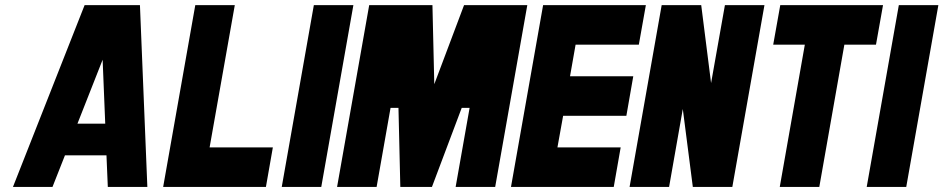

<svg xmlns="http://www.w3.org/2000/svg" viewBox="-20 -739 3729 759"><path d="M533.2 -718.8 562.5 0H406.2L400.9 -125H236.8L187.5 0H31.2L314.5 -718.8ZM396 -250 385.7 -502.9 286.1 -250Z M752 -718.8H908.2L808.6 -156.2H1058.6L1031.2 0H625Z M1250 0H1093.8L1220.7 -718.8H1377Z M1468.8 0H1312.5L1439.5 -718.8H1689.5L1696.8 -406.2L1814.5 -718.8H2064.5L1937.5 0H1781.2L1836.4 -312.5H1805.2L1687.5 0H1562.5L1555.2 -312.5H1523.9Z M2433.6 -156.2 2406.2 0H2000L2127 -718.8H2533.2L2505.4 -562.5H2255.4L2233.4 -437.5H2483.4L2456.1 -281.2H2206.1L2183.6 -156.2Z M2625 0H2468.8L2595.7 -718.8H2752L2791 -410.6L2845.7 -718.8H3002L2875 0H2718.8L2679.2 -308.1Z M3218.8 0H3062.5L3161.6 -562.5H3036.6L3064.5 -718.8H3470.7L3442.9 -562.5H3317.9Z M3562.5 0H3406.2L3533.2 -718.8H3689.5Z"/></svg>

Font: Signwood
Style: Italic
Weight: 400
Italic angle: -10°
Designer: GGBotNet
Foundry: GGBotNet
Version: 0.95